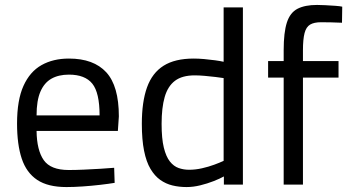

<svg xmlns="http://www.w3.org/2000/svg" viewBox="-20 -747 1407 777"><path d="M249 10Q174 10 130.5 -19Q87 -48 68 -105Q49 -162 49 -247Q49 -342 75 -399.5Q101 -457 148 -483.5Q195 -510 259 -510Q359 -510 410 -454.5Q461 -399 461 -276L457 -217H128Q129 -139 157 -99Q185 -59 258 -59Q286 -59 319.5 -60.5Q353 -62 386 -64Q419 -66 442 -68L444 -7Q420 -3 385.5 1Q351 5 315 7.5Q279 10 249 10ZM128 -280H383Q383 -372 353.5 -408.5Q324 -445 259 -445Q217 -445 188 -428.5Q159 -412 143.5 -376Q128 -340 128 -280Z M735 10Q705 10 678 3.5Q651 -3 628.5 -19Q606 -35 589 -63.5Q572 -92 563 -137Q554 -182 554 -246Q554 -335 575 -393.5Q596 -452 642 -481Q688 -510 764 -510Q783 -510 806 -508Q829 -506 850.5 -503Q872 -500 885 -497V-717H963V0H886V-33Q870 -24 844.5 -14Q819 -4 790.5 3Q762 10 735 10ZM745 -60Q771 -60 797.5 -66Q824 -72 847 -80.5Q870 -89 885 -96V-431Q873 -433 852 -435.5Q831 -438 808.5 -440Q786 -442 768 -442Q717 -442 688 -420Q659 -398 646.5 -354.5Q634 -311 634 -246Q634 -186 643 -149.5Q652 -113 667.5 -93.5Q683 -74 703 -67Q723 -60 745 -60Z M1128 0V-433H1065V-500H1128V-544Q1128 -616 1141 -656Q1154 -696 1184 -711.5Q1214 -727 1263 -727Q1275 -727 1296 -726Q1317 -725 1337 -723.5Q1357 -722 1365 -720L1364 -655Q1346 -656 1320.5 -656.5Q1295 -657 1279 -657Q1251 -657 1235 -647.5Q1219 -638 1212.5 -613Q1206 -588 1206 -543V-500H1350V-433H1206V0Z"/></svg>

Font: Cairo
Style: Regular
Weight: 400
Designer: Mohamed Gaber, Accademia di Belle Arti di Urbino
Foundry: Kief Type Foundry, Accademia di Belle Arti di Urbino
Version: Version 3.120